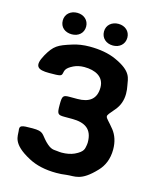

<svg xmlns="http://www.w3.org/2000/svg" viewBox="-130 -973 875 1071"><g transform="rotate(15 308.0 -437.5)"><path d="M425 -201C425 -194 424 -188 423 -182C419 -165 422 -146 371 -122C351 -113 326 -108 298 -108C289 -108 281 -109 273 -110C252 -113 238 -107 202 -143C165 -181 173 -197 107 -197C40 -197 31 -194 36 -163C40 -134 24 -87 137 -27C181 -3 236 9 298 9C318 9 337 8 356 5C404 -1 441 17 523 -70C553 -101 572 -143 572 -199C572 -244 559 -280 538 -307C479 -381 473 -355 527 -421C548 -446 561 -478 561 -518C561 -535 559 -550 556 -565C548 -603 555 -645 450 -692C408 -711 356 -720 298 -720C262 -720 228 -715 198 -705C122 -681 101 -670 65 -607C25 -535 50 -519 116 -519C182 -519 187 -521 191 -537C195 -553 194 -568 237 -589C254 -597 274 -602 298 -602C361 -602 414 -577 414 -515C414 -448 374 -420 306 -420H263C223 -420 219 -415 219 -363C219 -310 223 -305 263 -305H306C382 -305 425 -277 425 -201ZM182 -760C220 -760 249 -784 249 -822C249 -859 220 -884 182 -884C144 -884 114 -860 114 -822C114 -783 143 -760 182 -760ZM420 -759C458 -759 487 -784 487 -822C487 -859 458 -884 420 -884C382 -884 352 -860 352 -822C352 -784 381 -759 420 -759Z"/></g></svg>

Font: Asimov Print
Style: A
Weight: 500
Designer: Google
Version: Version 2.000980: 2014